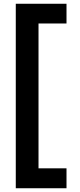

<svg xmlns="http://www.w3.org/2000/svg" viewBox="-20 -831 425 1022"><path d="M64 171V-811H334V-706H185V65H334V171Z"/></svg>

Font: HostGroteskBold
Style: Bold
Weight: 700
Designer: Doukan Karapınar based on Poppins by Indian Type Foundry, Jonny Pinhorn
Foundry: Element Type
Version: Version 1.001; ttfautohint (v1.8.4.7-5d5b)